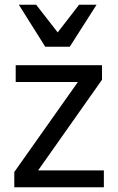

<svg xmlns="http://www.w3.org/2000/svg" viewBox="-20 -786 496 806"><path d="M40 0V-64L307.1 -441.9H45.9V-512.2H408.2V-451.2L140.1 -70.8H416V0ZM272.9 -589.8H169.9L59.1 -766.1H131.8L222.2 -649.9L312 -766.1H385.3Z"/></svg>

Font: Lorenzo Sans
Style: Regular
Weight: 400
Foundry: Intel Corporation
Version: Version 1.00; ttfautohint (v1.5)